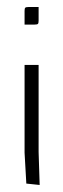

<svg xmlns="http://www.w3.org/2000/svg" viewBox="-20 -525 180 547"><path d="M50 -455V-494Q50 -501 52 -503Q54 -505 61 -505H90V-466Q90 -459 88 -457Q86 -455 79 -455ZM50 -340H90V-92L93 2L55 -2L50 -90Z"/></svg>

Font: Glametrix
Style: Light
Weight: 300
Designer: gluk
Foundry: gluk
Version: Version 0.40